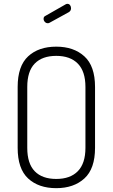

<svg xmlns="http://www.w3.org/2000/svg" viewBox="-20 -974 587 1000"><path d="M229 -853Q220 -853 213.5 -860Q207 -867 207 -876Q207 -887 216 -891L323 -952Q327 -954 331 -954Q340 -954 345 -947Q350 -940 350 -931Q350 -918 339 -911L239 -856Q235 -853 229 -853ZM72 -204V-521Q72 -630 126.5 -680.5Q181 -731 273 -731Q364 -731 419.5 -680.5Q475 -630 475 -521V-204Q475 -95 419.5 -44.5Q364 6 273 6Q181 6 126.5 -44.5Q72 -95 72 -204ZM273 -683Q200 -683 161 -643Q122 -603 122 -521V-204Q122 -122 161 -82Q200 -42 273 -42Q346 -42 385.5 -82.5Q425 -123 425 -204V-521Q425 -602 385.5 -642.5Q346 -683 273 -683Z"/></svg>

Font: Dosis
Style: Regular
Weight: 400
Designer: Edgar Tolentino, Pablo Impallari, Igino Marini
Foundry: Edgar Tolentino, Pablo Impallari, Igino Marini
Version: Version 1.007;Glyphs 3.1.1 (3134)